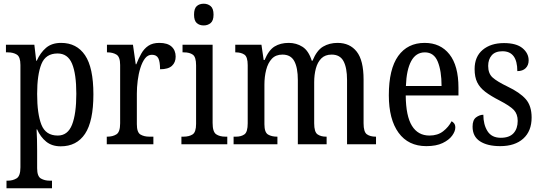

<svg xmlns="http://www.w3.org/2000/svg" viewBox="-20 -777 2918 1034"><path d="M15 237V196H22Q49 196 69.5 183.5Q90 171 90 124V-427Q90 -471 70.5 -483Q51 -495 23 -495H12V-536H165L175 -450H178Q197 -493 228 -519.5Q259 -546 309 -546Q393 -546 438 -479.5Q483 -413 483 -269Q483 -124 438 -56.5Q393 11 307 11Q260 11 229 -14Q198 -39 180 -80H177Q180 -28 180 34V129Q180 173 200.5 184.5Q221 196 247 196H260V237ZM291 -47Q345 -47 368 -105.5Q391 -164 391 -272Q391 -379 368 -434Q345 -489 290 -489Q226 -489 203 -432Q180 -375 180 -271Q180 -164 203 -105.5Q226 -47 291 -47Z M555 0V-41H558Q587 -41 607 -53.5Q627 -66 627 -113V-427Q627 -471 607 -483Q587 -495 559 -495H556V-536H696L711 -431H714Q726 -462 741 -488.5Q756 -515 779 -530.5Q802 -546 838 -546Q882 -546 904 -526Q926 -506 926 -472Q926 -441 906 -422.5Q886 -404 842 -404Q842 -445 832.5 -463.5Q823 -482 798 -482Q776 -482 761 -462.5Q746 -443 736 -411Q726 -379 721.5 -342.5Q717 -306 717 -273V-108Q717 -64 736.5 -52.5Q756 -41 784 -41H806V0Z M1077 -640Q1054 -640 1039.5 -653Q1025 -666 1025 -698Q1025 -731 1039.5 -744Q1054 -757 1077 -757Q1099 -757 1114.5 -744Q1130 -731 1130 -698Q1130 -666 1114.5 -653Q1099 -640 1077 -640ZM957 0V-41H968Q998 -41 1017 -53Q1036 -65 1036 -110V-425Q1036 -470 1018.5 -482.5Q1001 -495 971 -495H963V-536H1125V-115Q1125 -67 1144 -54Q1163 -41 1194 -41H1204V0Z M1238 0V-41H1251Q1279 -41 1296.5 -53.5Q1314 -66 1314 -113V-426Q1314 -471 1296 -483Q1278 -495 1249 -495H1247V-536H1388L1400 -454H1405Q1427 -507 1458.5 -526.5Q1490 -546 1535 -546Q1576 -546 1609 -525Q1642 -504 1659 -450H1663Q1686 -506 1720 -526Q1754 -546 1798 -546Q1864 -546 1901 -499Q1938 -452 1938 -349V-113Q1938 -66 1956 -53.5Q1974 -41 2003 -41H2005V0H1849V-346Q1849 -412 1830 -447.5Q1811 -483 1766 -483Q1731 -483 1710.5 -462.5Q1690 -442 1681 -408Q1672 -374 1672 -334V-113Q1672 -66 1690 -53.5Q1708 -41 1736 -41H1739V0H1584V-346Q1584 -412 1565 -447.5Q1546 -483 1501 -483Q1465 -483 1444 -460.5Q1423 -438 1413.5 -401Q1404 -364 1404 -321V-108Q1404 -64 1423.5 -52.5Q1443 -41 1472 -41H1474V0Z M2276 10Q2179 10 2126.5 -62Q2074 -134 2074 -264Q2074 -405 2124.5 -475.5Q2175 -546 2267 -546Q2352 -546 2400.5 -484.5Q2449 -423 2449 -305V-263H2165Q2166 -152 2198.5 -99.5Q2231 -47 2293 -47Q2337 -47 2366.5 -70Q2396 -93 2412 -124Q2420 -120 2426 -112Q2432 -104 2432 -90Q2432 -70 2415 -46.5Q2398 -23 2363.5 -6.5Q2329 10 2276 10ZM2358 -314Q2358 -395 2337.5 -445Q2317 -495 2268 -495Q2220 -495 2194.5 -448Q2169 -401 2166 -314Z M2674 10Q2605 10 2565 -16Q2525 -42 2525 -95Q2525 -131 2544 -145Q2563 -159 2583 -159Q2583 -106 2605.5 -70.5Q2628 -35 2677 -35Q2723 -35 2745.5 -59.5Q2768 -84 2768 -126Q2768 -163 2747 -185Q2726 -207 2670 -236Q2623 -260 2593.5 -282.5Q2564 -305 2550 -333.5Q2536 -362 2536 -405Q2536 -472 2579.5 -508.5Q2623 -545 2694 -545Q2761 -545 2794 -517.5Q2827 -490 2827 -452Q2827 -426 2811 -410Q2795 -394 2766 -394Q2766 -501 2686 -501Q2647 -501 2628 -479Q2609 -457 2609 -422Q2609 -381 2633 -359.5Q2657 -338 2713 -311Q2780 -279 2811.5 -243Q2843 -207 2843 -144Q2843 -71 2798 -30.5Q2753 10 2674 10Z"/></svg>

Font: Noto Serif Thai Condensed
Style: Regular
Weight: 400
Width: 3
Designer: Monotype Design Team
Foundry: Monotype Imaging Inc.
Version: Version 2.002; ttfautohint (v1.8.4.7-5d5b)